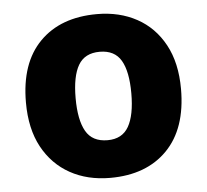

<svg xmlns="http://www.w3.org/2000/svg" viewBox="-45 -608 719 666"><g transform="rotate(-5 314.0 -275.0)"><path d="M584 -276Q584 -138 511.5 -64Q439 10 313 10Q234 10 173.5 -23.5Q113 -57 78.5 -120.5Q44 -184 44 -276Q44 -413 116.5 -486.5Q189 -560 316 -560Q394 -560 454.5 -527Q515 -494 549.5 -430.5Q584 -367 584 -276ZM217 -276Q217 -200 239.5 -160.5Q262 -121 315 -121Q366 -121 388.5 -160.5Q411 -200 411 -276Q411 -352 388.5 -390.5Q366 -429 314 -429Q262 -429 239.5 -390.5Q217 -352 217 -276Z"/></g></svg>

Font: Noto Kufi Arabic ExtraBold
Style: Regular
Weight: 800
Designer: Monotype Design Team, David Williams, Khaled Hosny
Foundry: Google LLC
Version: Version 2.109; ttfautohint (v1.8.4.7-5d5b)